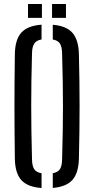

<svg xmlns="http://www.w3.org/2000/svg" viewBox="-20 -929 468 955"><path d="M186.7 6.2Q117 1.1 86.1 -33.2Q55.2 -67.4 53.9 -139.7Q52.9 -214.1 52.4 -277.9Q51.9 -341.8 51.9 -402.1Q51.9 -462.4 52.4 -525.3Q52.9 -588.2 53.9 -660.1Q55.2 -732.3 86.1 -766.7Q117 -801.1 186.7 -806.2V-732.8Q160.9 -728.4 150.3 -712.2Q139.7 -696.1 139.2 -663.3Q137 -589.3 136.2 -526.1Q135.3 -462.8 135.3 -402.9Q135.3 -342.9 136.2 -278.3Q137 -213.8 139.2 -136.5Q139.7 -103.3 150.3 -87.5Q160.9 -71.6 186.7 -67.2ZM242.5 5.8V-67.5Q268 -71.9 278.2 -87.8Q288.4 -103.6 288.9 -136.5Q291 -212.2 292.1 -276Q293.2 -339.7 293.2 -399.7Q293.2 -459.7 292.1 -523.7Q291 -587.7 288.9 -663.3Q288.4 -696.1 278.2 -712.1Q268 -728.1 242.5 -732.5V-805.8Q309.8 -800.5 340.2 -765.9Q370.6 -731.3 372.5 -660.1Q374.2 -588.1 375 -525.2Q375.8 -462.3 375.8 -401.9Q375.8 -341.6 375 -277.8Q374.2 -214 372.5 -139.7Q370.6 -68.1 340.2 -34Q309.8 0.1 242.5 5.8ZM238.9 -840V-909.2H308.1V-840ZM119.3 -840V-909.2H188.5V-840Z"/></svg>

Font: Big Shoulders Stencil Text SC Thin
Style: Regular
Weight: 100
Designer: Patric King
Foundry: XO Type Co
Version: Version 2.001